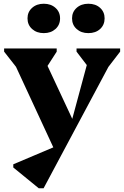

<svg xmlns="http://www.w3.org/2000/svg" viewBox="-20 -755 664 1026"><path d="M286 78 46 -440H96V-359L2 -479V-496H283V-479L218 -378H204V-467L382 -86L353 -71L465 -486V-390H457L389 -479V-496H622V-479L532 -362V-440H582L213 251H187L51 140V123L292 21ZM214 -578Q176 -578 151.5 -600Q127 -622 127 -657Q127 -691 151.5 -713Q176 -735 214 -735Q252 -735 276.5 -713Q301 -691 301 -657Q301 -622 276.5 -600Q252 -578 214 -578ZM452 -578Q414 -578 389.5 -600Q365 -622 365 -657Q365 -691 389.5 -713Q414 -735 452 -735Q491 -735 515 -713Q539 -691 539 -657Q539 -622 515 -600Q491 -578 452 -578Z"/></svg>

Font: Platypi Light
Style: Bold
Weight: 700
Version: Version 1.200